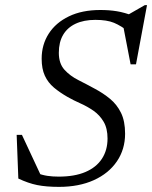

<svg xmlns="http://www.w3.org/2000/svg" viewBox="-20 -719 594 749"><path d="M485 -593Q452.5 -618.5 424.8 -630Q397 -641.5 352 -641.5Q307 -641.5 275 -626.5Q243 -611.5 226.2 -583Q209.5 -554.5 209.5 -513Q209.5 -471.5 231.2 -447.2Q253 -423 285.8 -406.5Q318.5 -390 350.5 -372.5Q382.5 -355.5 409.2 -333.5Q436 -311.5 452 -279Q468 -246.5 468 -197.5Q468 -136.5 436 -89.5Q404 -42.5 346 -16.2Q288 10 210 10Q160.5 10 125.5 3Q90.5 -4 51.5 -22.5L45 -193H65.5L143 -27L121 -45Q144.5 -36 164.8 -33Q185 -30 209 -30Q271 -30 313.2 -48Q355.5 -66 377.5 -99.5Q399.5 -133 399.5 -178.5Q399.5 -218.5 384.2 -244.2Q369 -270 345 -286.8Q321 -303.5 294 -315.5Q267 -327.5 244 -340.5Q213.5 -358 190.5 -377.2Q167.5 -396.5 155 -423.5Q142.5 -450.5 142.5 -490Q142.5 -544.5 170 -587.5Q197.5 -630.5 248.8 -655.2Q300 -680 371.5 -680Q406 -680 435.5 -675.2Q465 -670.5 502 -656.5L472.5 -657.5L545 -699H553.5L510.5 -468H489.5L457 -636.5Z"/></svg>

Font: Newsreader 16pt
Style: Italic
Weight: 400
Italic angle: -17°
Designer: Hugues Gentile
Foundry: Production Type
Version: Version 1.003